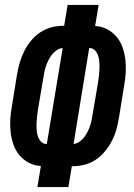

<svg xmlns="http://www.w3.org/2000/svg" viewBox="-20 -755 540 775"><path d="M131 0 145 -85Q119 -86 96.5 -98Q74 -110 58.5 -128.5Q43 -147 34.5 -171Q26 -195 23 -220.5Q20 -246 21.5 -272.5Q23 -299 28 -326L49 -456Q53 -480 60 -503.5Q67 -527 78 -549Q89 -571 105.5 -591Q122 -611 143.5 -625Q165 -639 188.5 -645Q212 -651 236 -651H239L253 -735H378L364 -650Q390 -649 412.5 -637Q435 -625 450.5 -606.5Q466 -588 474.5 -564Q483 -540 486 -514.5Q489 -489 487.5 -462.5Q486 -436 481 -409L460 -279Q456 -255 449.5 -231.5Q443 -208 431.5 -186Q420 -164 403.5 -144Q387 -124 366 -110Q345 -96 321 -90Q297 -84 273 -84H270L256 0ZM277 -174Q289 -175 300 -182.5Q311 -190 319 -200Q327 -210 333 -222Q339 -234 343 -245.5Q347 -257 349.5 -269Q352 -281 354 -294L376 -424Q378 -437 379.5 -450.5Q381 -464 381.5 -477.5Q382 -491 381 -504Q380 -517 376.5 -529Q373 -541 364 -551Q355 -561 342 -561H340ZM167 -174H169L233 -561Q220 -560 209 -552.5Q198 -545 190 -535Q182 -525 176 -513Q170 -501 166 -489.5Q162 -478 159.5 -466Q157 -454 155 -441L133 -311Q131 -298 129.5 -284.5Q128 -271 127.5 -257.5Q127 -244 128 -231Q129 -218 132.5 -206Q136 -194 145 -184Q154 -174 167 -174Z"/></svg>

Font: Iosevka Curly XBdObl
Style: Regular
Weight: 800
Italic angle: -9°
Monospace: yes
Designer: Belleve Invis
Foundry: Belleve Invis
Version: Version 11.1.0; ttfautohint (v1.8.3)